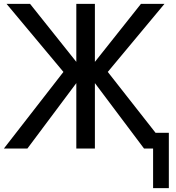

<svg xmlns="http://www.w3.org/2000/svg" viewBox="-23 -765 905 989"><path d="M-2.9 0 303.7 -394.5 10.7 -745.1H131.8L370.1 -446.3V-745.1H465.8V-446.3L703.1 -745.1H824.2L532.2 -394.5L841.8 0H718.8L465.8 -336.9V0H370.1V-336.9L118.2 0ZM765.6 -81.1H846.7V204.1H765.6Z"/></svg>

Font: Gothic A1 Medium
Style: Regular
Weight: 500
Designer: HanYang I&C Co.,Ltd.
Foundry: HanYang I&C Co.,Ltd.
Version: Version 2.50